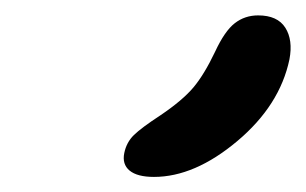

<svg xmlns="http://www.w3.org/2000/svg" viewBox="-20 -801 401 252"><path d="M182.1 -568.8Q160.2 -568.8 150.1 -577.1Q140.1 -585.4 143.1 -600.1Q146 -614.3 155.8 -623.8Q165.5 -633.3 190.9 -649.9Q219.7 -669.4 233.9 -686.3Q248 -703.1 262.2 -732.9Q274.9 -760.3 288.1 -770.5Q301.3 -780.8 318.8 -780.8Q344.2 -780.8 354.5 -764.6Q364.7 -748.5 359.9 -723.1Q347.2 -662.6 291.3 -615.7Q235.4 -568.8 182.1 -568.8Z"/></svg>

Font: Shantell Sans Normal
Style: Italic
Weight: 400
Italic angle: -11.31°
Designer: Stephen Nixon, Anya Danilova, Shantell Martin
Foundry: Arrow Type
Version: Version 1.006;[559af2be0]